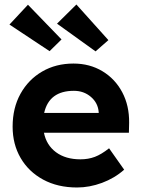

<svg xmlns="http://www.w3.org/2000/svg" viewBox="-20 -822 627 852"><path d="M322 10Q236 10 171.5 -25Q107 -60 71.5 -121Q36 -182 36 -260Q36 -343 71 -406Q106 -469 167 -504.5Q228 -540 306 -540Q378 -540 434.5 -506Q491 -472 522.5 -412.5Q554 -353 553 -277L552 -233H175Q186 -178 228.5 -146.5Q271 -115 337 -115Q372 -115 401 -126Q430 -137 464 -164L531 -69Q488 -31 432.5 -10.5Q377 10 322 10ZM308 -419Q198 -419 176 -321H418V-324Q415 -365 383.5 -392Q352 -419 308 -419ZM404 -594 233 -717 319 -802 461 -644ZM200 -595 22 -713 104 -801 253 -647Z"/></svg>

Font: Readex Pro SemiBold
Style: Regular
Weight: 600
Designer: Bonnie Shaver-Troup, Thomas Jockin
Foundry: Lexend
Version: Version 1.204; ttfautohint (v1.8.4.7-5d5b)